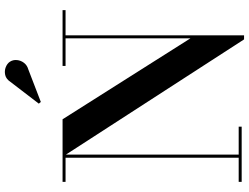

<svg xmlns="http://www.w3.org/2000/svg" viewBox="-139 -893 1042 804"><g transform="rotate(-90 382.0 -491.0)"><path d="M136.5 -750V-12.5H253.5V0H22.5V-12.5H123.5V-737.5H22.5V-750ZM741.5 -750V-737.5H636V10H619L127.5 -750H284.5L623.5 -214.5V-737.5H508V-750ZM357 -841 350 -849.5 440.5 -967.5Q453 -986.5 470 -990.2Q487 -994 502.5 -988Q518 -982 525.5 -970.5Q534 -957.5 532.5 -941.2Q531 -925 521 -911.8Q511 -898.5 493.5 -893.5Z"/></g></svg>

Font: Bodoni Moda 18pt SemiBold
Style: Regular
Weight: 600
Designer: Owen Earl
Foundry: indestructible type
Version: Version 2.005